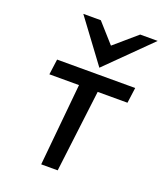

<svg xmlns="http://www.w3.org/2000/svg" viewBox="-157 -971 906 1072"><g transform="rotate(20 296.5 -435.0)"><path d="M337.6 -618 592.6 -870H488.6L356.2 -756L254.6 -870H150.6ZM88 -488H264L217 0H315L375 -488H552L564.4 -580H100.4Z"/></g></svg>

Font: Charger
Style: ExBdIt
Weight: 400
Designer: Jasper
Foundry: Cannot Into Space Fonts
Version: Version 0.99